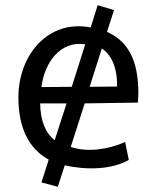

<svg xmlns="http://www.w3.org/2000/svg" viewBox="-20 -636 594 741"><path d="M51 -260C51 -424 166 -562 330 -530L357 -616L420 -597L393 -513C476 -476 514 -401 514 -276C514 -265 513 -249 512 -240L307 -237L253 -69C316 -47 398 -59 463 -88L477 -19C412 19 313 21 230 2L203 85L140 68L168 -20C89 -63 51 -146 51 -260ZM140 -300 257 -301 309 -465C213 -480 151 -394 140 -300ZM237 -237H135C136 -170 155 -123 191 -95ZM326 -301 432 -302C433 -371 413 -422 373 -449Z"/></svg>

Font: Repo Regular
Style: Regular
Weight: 400
Designer: Stefan Peev
Foundry: Context Ltd
Version: Version 1.502